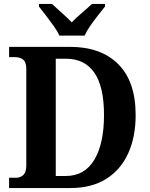

<svg xmlns="http://www.w3.org/2000/svg" viewBox="-20 -951 757 971"><path d="M26 0V-52H61Q84 -52 98.5 -66.5Q113 -81 113 -114V-602Q113 -637 97 -649.5Q81 -662 56 -662H26V-714H335Q490 -714 578 -626.5Q666 -539 666 -369Q666 -259 628.5 -176Q591 -93 517.5 -46.5Q444 0 335 0ZM313 -61Q408 -61 457 -143Q506 -225 506 -369Q506 -513 457 -583.5Q408 -654 314 -654H262V-61ZM280 -771Q270 -794 251 -820.5Q232 -847 212 -873Q192 -899 177 -918V-931H243Q262 -913 292 -886.5Q322 -860 343 -838Q364 -860 395 -886.5Q426 -913 445 -931H511V-918Q496 -899 475.5 -873Q455 -847 436.5 -820.5Q418 -794 408 -771Z"/></svg>

Font: Noto Serif Khmer SemiCondensed
Style: Bold
Weight: 700
Width: 4
Designer: Danh Hong and the Monotype Design Team
Foundry: Monotype Imaging Inc.
Version: Version 2.004; ttfautohint (v1.8.4.7-5d5b)